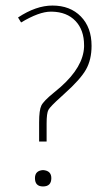

<svg xmlns="http://www.w3.org/2000/svg" viewBox="-20 -664 389 692"><path d="M135 -51Q165 -49 165 -22Q165 8 135 8Q106 8 106 -22Q106 -49 135 -51ZM148 -154H121V-223Q121 -267 129 -283.5Q137 -300 174 -330Q186 -340 199 -351Q280 -423 283 -495Q283 -497 283 -501Q283 -556 252 -588.5Q221 -621 167 -622H165Q164 -622 163 -622Q121 -622 56 -583L45 -601Q110 -644 169 -644Q233 -644 271.5 -604.5Q310 -565 310 -499Q310 -449 290 -413.5Q270 -378 213 -327L200 -315Q161 -280 154.5 -268Q148 -256 148 -219Z"/></svg>

Font: Tajawal ExtraLight
Style: Regular
Weight: 275
Designer: Boutros Fonts
Foundry: Created by Boutros International 2017
Version: Version 1.700